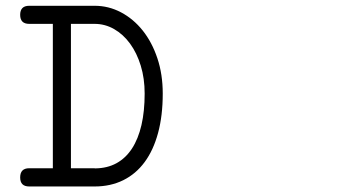

<svg xmlns="http://www.w3.org/2000/svg" viewBox="-20 -638 1244 674"><path d="M82.5 -554.2Q50.8 -554.2 50.8 -585.9Q50.8 -617.7 82.5 -617.7H312Q361.3 -617.7 404.8 -594.7Q448.2 -571.8 481 -530.8Q513.7 -489.7 532.5 -433.3Q551.3 -377 551.3 -309.6Q551.3 -231.9 534.9 -171.4Q518.6 -110.8 487.8 -69.1Q457 -27.3 412.6 -5.4Q368.2 16.6 312 16.6H82.5Q50.8 16.6 50.8 -15.1Q50.8 -47.4 82.5 -47.4H165.5V-554.2ZM312 -554.2H229V-47.4H312Q312.5 -46.9 313 -46.9H314.5Q356.9 -47.4 389.2 -65.2Q421.4 -83 443.4 -116.7Q465.3 -150.4 476.6 -199Q487.8 -247.6 487.8 -309.6Q487.8 -362.8 474.1 -407.5Q460.4 -452.1 436.5 -484.9Q412.6 -517.6 380.6 -535.9Q348.6 -554.2 312 -554.2Z"/></svg>

Font: Erica Type
Style: Italic
Weight: 400
Monospace: yes
Designer: Peter Wiegel
Foundry: Peter Wiegel
Version: Version 1.000 2010 initial release